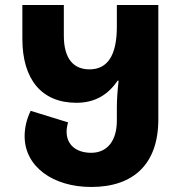

<svg xmlns="http://www.w3.org/2000/svg" viewBox="-20 -734 724 764"><path d="M343 10C511 10 610 -81 610 -259V-714H445V-628C445 -512 407 -458 336 -458C272 -458 234 -501 234 -592V-714H69V-579C69 -419 145 -325 284 -325C358 -325 410 -357 448 -413H452C447 -370 445 -335 445 -304V-254C445 -173 406 -126 343 -126C283 -126 245 -158 245 -210C245 -221 247 -234 251 -247L102 -293C86 -260 78 -226 78 -192C78 -70 192 10 343 10Z"/></svg>

Font: Noto Sans Georgian SemiCondensed ExtraBold
Style: Regular
Weight: 800
Width: 4
Designer: Monotype Design Team, Akaki Razmadze
Foundry: Google LLC
Version: Version 2.005